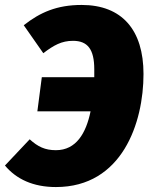

<svg xmlns="http://www.w3.org/2000/svg" viewBox="-50 -736 601 776"><path d="M280 -716C180 -716 112 -686 46 -634L125 -521C167 -553 199 -571 245 -571C304 -571 331 -537 331 -456V-424H119L101 -286H316C298 -198 258 -129 176 -129C132 -129 103 -143 70 -173L-30 -67C16 -12 84 20 176 20C444 20 530 -240 530 -437C530 -615 443 -716 280 -716Z"/></svg>

Font: Fira Sans Heavy
Style: Italic
Weight: 900
Italic angle: -8°
Designer: bBox Type GmbH & Carrois Corporate GbR & Edenspiekermann AG
Foundry: bBox Type GmbH & Carrois Corporate GbR & Edenspiekermann AG
Version: Version 4.301;PS 004.301;hotconv 1.0.88;makeotf.lib2.5.64775